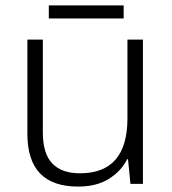

<svg xmlns="http://www.w3.org/2000/svg" viewBox="-20 -678 636 708"><path d="M507 -532V0H461L452 -91H449Q427 -47 381.5 -18.5Q336 10 268 10Q81 10 81 -184V-532H138V-189Q138 -112 172.5 -75.5Q207 -39 275 -39Q450 -39 450 -242V-532ZM436 -658V-610H160V-658Z"/></svg>

Font: Noto Sans Thai Looped Light
Style: Regular
Weight: 300
Designer: Sasikarn Vongin, Ben Mitchell
Foundry: The Fontpad Ltd
Version: Version 1.001; ttfautohint (v1.8.4.7-5d5b)